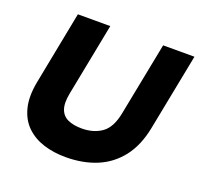

<svg xmlns="http://www.w3.org/2000/svg" viewBox="-124 -837 1022 984"><g transform="rotate(20 387.5 -345.0)"><path d="M328.4 9.5Q264.9 9.5 209.4 -7.7Q154 -25 115 -62.3Q76.1 -99.5 60.7 -159Q45.2 -218.5 61.2 -302L138.7 -700H315.5L238 -303.5Q227.4 -248.3 239.2 -216.1Q250.9 -184 281.5 -170.4Q312.1 -156.8 356.2 -156.8Q421.4 -156.8 465.8 -188.5Q510.2 -220.1 525.7 -302.5L603.7 -700H774.5L692.5 -281.3Q673 -181.4 622.8 -116.9Q572.6 -52.5 498 -21.5Q423.3 9.5 328.4 9.5Z"/></g></svg>

Font: REM Medium
Style: Italic
Weight: 500
Italic angle: -11°
Designer: Octavio Pardo
Foundry: Ashler Design
Version: Version 1.005;gftools[0.9.28]